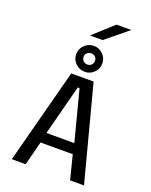

<svg xmlns="http://www.w3.org/2000/svg" viewBox="-199 -1229 1047 1332"><g transform="rotate(20 325.0 -563.0)"><path d="M592.5 0H490L445 -177H207L162 0H59.5L243.5 -700H408.5ZM319.5 -624 223 -253H429L332.5 -624ZM327.5 -742.5Q287.5 -742.5 258.8 -770Q230 -797.5 230 -838.5Q230 -877.5 258.8 -905.5Q287.5 -933.5 327.5 -933.5Q365.5 -933.5 394 -905.5Q422.5 -877.5 422.5 -838.5Q422.5 -797.5 394 -770Q365.5 -742.5 327.5 -742.5ZM327.5 -796Q344.5 -796 356.5 -807.8Q368.5 -819.5 368.5 -839.5Q368.5 -856 356.5 -867.2Q344.5 -878.5 327.5 -878.5Q309 -878.5 296.8 -867.2Q284.5 -856 284.5 -839.5Q284.5 -819.5 296.8 -807.8Q309 -796 327.5 -796ZM369 -992H275.5L422.5 -1125.5H532Z"/></g></svg>

Font: Trispace
Style: Regular
Weight: 400
Designer: Tyler Finck
Foundry: Etcetera Type Company
Version: Version 1.210; ttfautohint (v1.8.3)